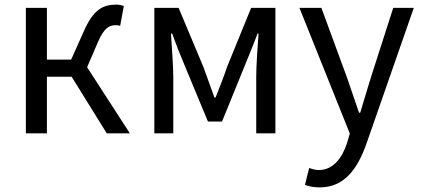

<svg xmlns="http://www.w3.org/2000/svg" viewBox="-20 -577 1824 831"><path d="M357 -286 403 -393C431 -458 453 -468 482 -468C490 -468 494 -467 500 -465L516 -551C508 -554 496 -557 484 -557C425 -557 384 -536 342 -440L288 -319H183V-543H92V0H183V-245H290L442 0H542Z M648 0H730V-245C730 -293 723 -376 720 -432H725C740 -390 758 -344 775 -304L880 -51H941L1044 -304C1060 -344 1079 -389 1095 -432H1099C1095 -376 1089 -293 1089 -245V0H1172V-543H1067L963 -288C948 -242 930 -199 913 -155H908C893 -199 876 -242 860 -288L753 -543H648Z M1364 234C1472 234 1528 152 1566 45L1771 -543H1682L1585 -241C1570 -193 1554 -138 1539 -89H1534C1517 -138 1498 -194 1482 -241L1371 -543H1276L1494 1L1482 42C1460 109 1421 159 1359 159C1345 159 1329 154 1318 150L1300 223C1317 230 1338 234 1364 234Z"/></svg>

Font: Noto Sans Mono CJK JP Regular
Style: Regular
Weight: 400
Designer: Ryoko NISHIZUKA (kana & ideographs); Paul D. Hunt (Latin, Greek & Cyrillic); Wenlong ZHANG (bopomofo); Sandoll Communica
Foundry: Adobe Systems Incorporated
Version: Version 1.004;PS 1.004;hotconv 1.0.82;makeotf.lib2.5.63406